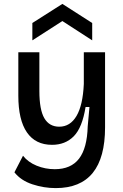

<svg xmlns="http://www.w3.org/2000/svg" viewBox="-20 -788 633 985"><path d="M266 177Q205 177 146 157.5Q87 138 54 96L98 11Q124 44 168 62Q212 80 261 80Q344 80 385.5 26Q427 -28 430 -140L439 -239H419Q402 -133 358.5 -89Q315 -45 247 -45Q162 -45 118 -109Q74 -173 74 -297V-520H182V-321Q182 -225 207.5 -181.5Q233 -138 284 -138Q340 -138 372.5 -193Q405 -248 410 -357V-520H519V-135Q519 177 266 177ZM146 -581V-670L300 -768L453 -670V-581L300 -680Z"/></svg>

Font: Bricolage Grotesque 12pt Medium
Style: Regular
Weight: 500
Designer: Mathieu Triay
Foundry: Atelier Triay
Version: Version 1.001; ttfautohint (v1.8.4.7-5d5b);gftools[0.9.33.de